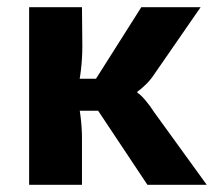

<svg xmlns="http://www.w3.org/2000/svg" viewBox="-20 -514 599 534"><path d="M538 -494 408 -306Q399 -292 385 -278.5Q371 -265 362 -259V-256Q371 -251 384.5 -235Q398 -219 408 -203L555 0H390L221 -254L373 -494ZM208 -494 209 -386Q209 -352 205 -318.5Q201 -285 193 -253Q200 -223 204 -190.5Q208 -158 208 -130V0H61V-494ZM277 -295V-206H162V-295Z"/></svg>

Font: Exo 2
Style: Bold
Weight: 700
Designer: Natanael Gama
Foundry: Natanael Gama
Version: Version 2.010